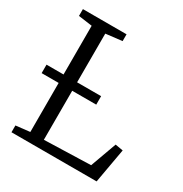

<svg xmlns="http://www.w3.org/2000/svg" viewBox="-172 -873 953 1002"><g transform="rotate(30 304.0 -371.5)"><path d="M38 0V-41L122.5 -50.5V-690.5L39.5 -702V-743H302.5V-702L204.5 -690.5L204 -50.5L484 -59L541 -216L588 -208L551 0ZM349 -397V-346H20V-397Z"/></g></svg>

Font: Merriweather 28pt Light
Style: Regular
Weight: 300
Version: Version 2.100